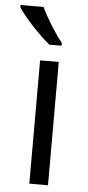

<svg xmlns="http://www.w3.org/2000/svg" viewBox="-74 -798 381 830"><g transform="rotate(5 117.0 -383.0)"><path d="M81 -766H-19V-756Q0 -726 43.5 -679Q87 -632 120 -606H173V-618Q151 -645 123.5 -689Q96 -733 81 -766ZM86 -535V0H167V-535Z"/></g></svg>

Font: OpenSansMMV
Style: Regular
Weight: 400
Designer: Steve Matteson
Foundry: Ascender Corporation
Version: Version 4.000